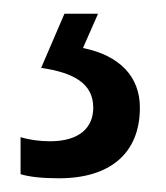

<svg xmlns="http://www.w3.org/2000/svg" viewBox="-20 -20 242 280"><path d="M184 137C184 92 155 61 101 50L123 0H74L40 79C88 86 116 102 116 137C116 166 96 186 53 186C38 186 23 184 10 180V234C23 238 42 240 66 240C140 240 184 204 184 137Z"/></svg>

Font: Noto Sans Arabic ExtCond
Style: Regular
Weight: 400
Width: 2
Designer: Monotype Design Team, Nadine Chahine, Nizar Qandah and Khaled Hosny
Foundry: Monotype Imaging Inc.
Version: Version 2.012